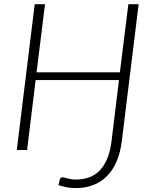

<svg xmlns="http://www.w3.org/2000/svg" viewBox="-20 -728 742 932"><path d="M571.5 -45Q564.5 13 545.8 56.2Q527 99.5 498 128Q469 156.5 431.2 170.8Q393.5 185 348 185Q327 185 306.2 181.5Q285.5 178 263.5 170.5Q265.5 163.5 267.2 157Q269 150.5 270 143.5Q271.5 139.5 274.5 136Q277.5 132.5 284.5 132.5Q288.5 132.5 294 134.2Q299.5 136 307 138Q314.5 140 324.8 141.8Q335 143.5 348.5 143.5Q383.5 143.5 412.5 133Q441.5 122.5 463.8 99.8Q486 77 500.8 41.5Q515.5 6 521.5 -44L557.5 -339.5H153L111.5 0H61.5L148.5 -707.5H198.5L157.5 -377H562L603 -707.5H653Z"/></svg>

Font: Lato Light
Style: Italic
Weight: 300
Italic angle: -7°
Designer: Lukasz Dziedzic
Foundry: tyPoland Lukasz Dziedzic
Version: Version 2.007; 2014-02-27